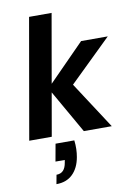

<svg xmlns="http://www.w3.org/2000/svg" viewBox="-106 -787 799 1133"><g transform="rotate(-10 294.0 -220.0)"><path d="M351.4 0 189.4 -284 427.7 -526H587.5L281.3 -227.6L301 -334.5L518.8 0ZM24.2 0 150.2 -720H285.2L159.2 0ZM137.9 280.2 147.9 225.6Q173.4 225.6 188.3 210.2Q203.2 194.8 208.4 163.3L211 148.1H155.4L174.1 44.1H286.5Q289.8 70.6 289.1 96Q288.4 121.5 284.2 143.9Q273.1 207.6 235.8 243.9Q198.6 280.2 137.9 280.2Z"/></g></svg>

Font: DM Sans 9pt
Style: Italic
Weight: 400
Italic angle: -10°
Designer: Colophon Foundry, Jonny Pinhorn
Foundry: Colophon Foundry
Version: Version 4.004